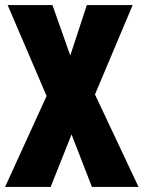

<svg xmlns="http://www.w3.org/2000/svg" viewBox="-22 -734 564 754"><path d="M522 0 351 -363 499 -714H319L254 -516L184 -714H8L161 -357L-2 0H177L259 -206L339 0Z"/></svg>

Font: Noto Sans Arabic UI XCn Bk
Style: Regular
Weight: 900
Width: 2
Designer: Monotype Design Team, Nadine Chahine and Nizar Qandah
Foundry: Monotype Imaging Inc.
Version: Version 2.010